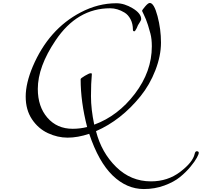

<svg xmlns="http://www.w3.org/2000/svg" viewBox="-20 -908 1366 1300"><path d="M954 372Q838 372 743 280.5Q648 189 584 -2Q506 24 438 24Q370 24 304.5 -6.5Q239 -37 196.5 -100.5Q154 -164 154 -254Q154 -344 202 -458Q310 -711 526 -824Q644 -886 768 -886Q822 -886 879 -851.5Q936 -817 936 -778Q936 -772 927 -758Q918 -744 914 -737Q912 -730 906 -718Q895 -696 890 -696Q880 -696 880 -706Q880 -747 864 -777.5Q848 -808 823 -823Q775 -852 726 -852Q502 -852 356 -634Q236 -456 236 -306Q236 -186 301 -111Q366 -36 472 -36Q522 -36 570 -48Q526 -218 526 -372Q526 -378 555 -395Q584 -412 593 -412Q602 -412 602 -408Q596 -345 596 -256.5Q596 -168 618 -64Q779 -123 893.5 -273.5Q1008 -424 1008 -594Q1008 -645 998.5 -680.5Q989 -716 982 -738Q975 -760 968 -777Q961 -794 955 -806.5Q949 -819 942 -834Q942 -840 962.5 -864Q983 -888 994 -888Q1023 -888 1046.5 -799Q1070 -710 1070 -620Q1070 -530 1032 -432Q994 -334 931 -256Q800 -94 630 -20Q667 125 766.5 222.5Q866 320 1002 320Q1116 320 1201 255Q1286 190 1298 134Q1302 116 1312 116Q1326 116 1326 128Q1326 135 1313 159.5Q1300 184 1270 220.5Q1240 257 1199 290.5Q1158 324 1093 348Q1028 372 954 372Z"/></svg>

Font: Miama
Style: Regular
Weight: 400
Italic angle: 16.5°
Designer: Linus Romer
Foundry: Linus Romer
Version: 0.32